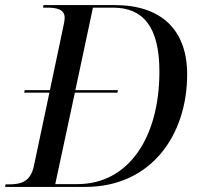

<svg xmlns="http://www.w3.org/2000/svg" viewBox="-39 -734 784 754"><path d="M-19 0H296C555 0 696 -204 696 -442C696 -619 592 -714 412 -714H132L130 -704H143C179 -704 215 -700 215 -664C215 -656 213 -645 211 -636L157 -380H58L56 -370H155L94 -82C81 -19 41 -10 -4 -10H-17ZM265 -11H178L255 -370H422L424 -380H257L326 -704H405C525 -704 587 -626 587 -453C587 -194 466 -11 265 -11Z"/></svg>

Font: Noto Serif Display
Style: Italic
Weight: 400
Italic angle: -12°
Designer: Monotype Design Team
Foundry: Monotype Imaging Inc.
Version: Version 2.009